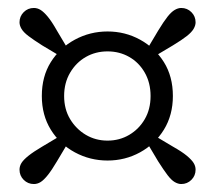

<svg xmlns="http://www.w3.org/2000/svg" viewBox="-20 -570 540 482"><path d="M367 -428 349 -446 377 -493Q391 -516 400.5 -528Q410 -540 418.5 -545Q427 -550 435 -550Q450 -550 460.5 -539.5Q471 -529 471 -514Q471 -506 466 -497.5Q461 -489 449 -479.5Q437 -470 414 -456ZM141 -329Q141 -296 156 -271Q171 -246 195.5 -231.5Q220 -217 250 -217Q280 -217 304.5 -231.5Q329 -246 343.5 -271Q358 -296 358 -329Q358 -362 343.5 -387.5Q329 -413 304.5 -427Q280 -441 250 -441Q220 -441 195.5 -427Q171 -413 156 -387.5Q141 -362 141 -329ZM85 -329Q85 -378 107.5 -414Q130 -450 168 -470.5Q206 -491 250 -491Q294 -491 331.5 -470.5Q369 -450 391.5 -414Q414 -378 414 -329Q414 -281 391.5 -244.5Q369 -208 331.5 -187.5Q294 -167 250 -167Q206 -167 168 -187.5Q130 -208 107.5 -244.5Q85 -281 85 -329ZM151 -446 133 -428 86 -456Q64 -470 51.5 -479.5Q39 -489 34 -497.5Q29 -506 29 -514Q29 -529 39.5 -539.5Q50 -550 65 -550Q74 -550 82 -545Q90 -540 100 -528Q110 -516 123 -493ZM133 -230 151 -212 123 -165Q110 -143 100 -130.5Q90 -118 82 -113Q74 -108 65 -108Q50 -108 39.5 -118.5Q29 -129 29 -144Q29 -153 34 -161Q39 -169 51.5 -179Q64 -189 86 -202ZM349 -212 367 -230 414 -202Q437 -189 449 -179Q461 -169 466 -161Q471 -153 471 -144Q471 -129 460.5 -118.5Q450 -108 435 -108Q427 -108 418.5 -113Q410 -118 400.5 -130.5Q391 -143 377 -165Z"/></svg>

Font: Adobe Variable Font Prototype
Style: Regular
Weight: 389
Designer: Frank Grießhammer
Foundry: Adobe
Version: Version 1.004;hotconv 1.0.113;makeotfexe 2.5.65598